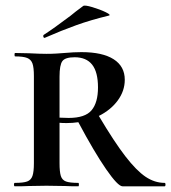

<svg xmlns="http://www.w3.org/2000/svg" viewBox="-20 -654 601 674"><path d="M558 0H410Q394 0 352.5 -60Q311 -120 255 -225Q235 -222 214 -222Q197 -222 189 -223V-81Q189 -51 193.5 -36.5Q198 -22 211.5 -17Q225 -12 255 -12Q257 -12 257 -6Q257 0 255 0Q226 0 209 -1L143 -2L81 -1Q63 0 32 0Q29 0 29 -6Q29 -12 32 -12Q62 -12 75.5 -17Q89 -22 94 -36.5Q99 -51 99 -81V-387Q99 -417 94 -431Q89 -445 75.5 -450.5Q62 -456 33 -456Q31 -456 31 -462Q31 -468 33 -468L82 -467Q120 -465 143 -465Q162 -465 178 -466Q194 -467 206 -468Q239 -471 266 -471Q340 -471 379 -446Q418 -421 418 -374Q418 -335 393.5 -301.5Q369 -268 327 -247Q381 -156 420 -105.5Q459 -55 491 -33.5Q523 -12 558 -12Q561 -12 561 -6Q561 0 558 0ZM221 -240Q279 -240 301.5 -267Q324 -294 324 -347Q324 -401 303.5 -427Q283 -453 242 -453Q209 -453 199 -439.5Q189 -426 189 -385V-241ZM137 -521Q133 -521 132 -525.5Q131 -530 134 -532Q167 -553 228 -599Q242 -611 272 -633Q277 -637 304 -629Q331 -621 351.5 -611Q372 -601 361 -599Q299 -584 247.5 -565.5Q196 -547 139 -522Z"/></svg>

Font: Cormorant SC SemiBold
Style: Regular
Weight: 600
Designer: Christian Thalmann (Catharsis Fonts)
Version: Version 3.000